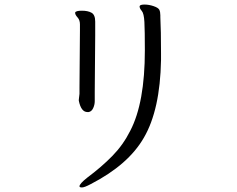

<svg xmlns="http://www.w3.org/2000/svg" viewBox="-20 -746 1040 843"><path d="M398 -590 396 -342V-302Q396 -286 389 -271Q382 -256 369 -254H364Q336 -254 326 -304V-308L329 -334V-362L331 -612V-639Q331 -658 320.5 -669.5Q310 -681 310 -689V-691Q313 -699 339.5 -699Q366 -699 382 -690Q398 -681 398 -651ZM684 -671Q687 -612 687 -513V-482Q683 -264 612 -142Q544 -23 379 62Q351 77 340 77Q329 77 329 72Q329 61 363 34Q426 -13 473.5 -61.5Q521 -110 552 -172Q616 -295 616 -525Q616 -612 614 -649.5Q612 -687 602.5 -698Q593 -709 593 -717V-719Q595 -726 614.5 -726Q634 -726 654.5 -719Q675 -712 679.5 -703Q684 -694 684 -679Z"/></svg>

Font: LXGW WenKai
Style: Regular
Weight: 400
Designer: LXGW / Fontworks Inc.
Foundry: LXGW / Fontworks Inc.
Version: Version 1.520; June 14, 2025